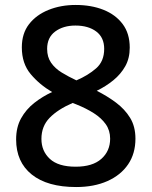

<svg xmlns="http://www.w3.org/2000/svg" viewBox="-20 -744 612 774"><path d="M285 -724Q348 -724 397 -704.5Q446 -685 474.5 -647Q503 -609 503 -552Q503 -509 485 -477Q467 -445 437 -420.5Q407 -396 370 -378Q412 -357 447.5 -330.5Q483 -304 504.5 -269Q526 -234 526 -185Q526 -125 496.5 -81.5Q467 -38 413 -14Q359 10 287 10Q171 10 108 -40.5Q45 -91 45 -182Q45 -231 65 -267Q85 -303 118 -329Q151 -355 190 -373Q139 -403 103.5 -445.5Q68 -488 68 -553Q68 -609 97 -646.5Q126 -684 175.5 -704Q225 -724 285 -724ZM147 -184Q147 -135 181 -103.5Q215 -72 285 -72Q353 -72 388.5 -103.5Q424 -135 424 -185Q424 -218 406.5 -243Q389 -268 358.5 -287.5Q328 -307 288 -323L273 -329Q213 -303 180 -269Q147 -235 147 -184ZM284 -641Q235 -641 202.5 -617Q170 -593 170 -547Q170 -514 186 -491Q202 -468 229 -451.5Q256 -435 288 -420Q335 -440 367.5 -468.5Q400 -497 400 -547Q400 -593 368 -617Q336 -641 284 -641Z"/></svg>

Font: Noto Sans Tangsa Medium
Style: Regular
Weight: 500
Version: Version 1.504